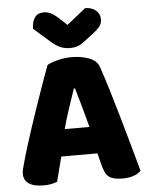

<svg xmlns="http://www.w3.org/2000/svg" viewBox="-58 -901 743 959"><g transform="rotate(-5 313.5 -422.0)"><path d="M194 -588Q211 -598 245.5 -607Q280 -616 315 -616Q365 -616 403.5 -601.5Q442 -587 453 -556Q471 -504 492 -435Q513 -366 534 -292.5Q555 -219 575 -147.5Q595 -76 610 -21Q598 -7 574 1.5Q550 10 517 10Q493 10 476.5 6Q460 2 449.5 -6Q439 -14 432.5 -27Q426 -40 421 -57L403 -126H222Q214 -96 206 -64Q198 -32 190 -2Q176 3 160.5 6.5Q145 10 123 10Q72 10 47.5 -7.5Q23 -25 23 -56Q23 -70 27 -84Q31 -98 36 -117Q43 -144 55.5 -184Q68 -224 83 -270.5Q98 -317 115 -366Q132 -415 147 -458.5Q162 -502 174.5 -536Q187 -570 194 -588ZM310 -778 405 -854Q438 -854 458.5 -836.5Q479 -819 479 -793Q479 -773 469.5 -759Q460 -745 433 -724L378 -682Q366 -673 350 -667.5Q334 -662 314 -662Q287 -662 265.5 -671Q244 -680 218 -703L137 -774Q137 -808 151.5 -829.5Q166 -851 197 -851Q217 -851 234.5 -842Q252 -833 284 -803ZM314 -459Q300 -417 282.5 -365.5Q265 -314 251 -261H375Q361 -315 346.5 -366.5Q332 -418 320 -459Z"/></g></svg>

Font: Baloo
Style: Regular
Weight: 400
Designer: Sarang Kulkarni and Ek Type
Foundry: Ek Type
Version: Version 1.443;PS 1.000;hotconv 16.6.51;makeotf.lib2.5.65220;